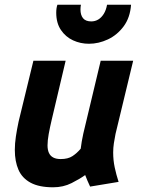

<svg xmlns="http://www.w3.org/2000/svg" viewBox="-20 -784 600 816"><path d="M206 12Q146 12 110 -7.5Q74 -27 58.5 -62.5Q43 -98 43 -147Q43 -174 47.5 -204Q52 -234 59 -267L122 -526H259L200 -276Q192 -242 187 -214.5Q182 -187 182 -166Q182 -147 188 -134Q194 -121 206.5 -114.5Q219 -108 238 -108Q269 -108 288 -120.5Q307 -133 323 -152Q325 -169 327.5 -183Q330 -197 334 -216L408 -526H546L471 -215Q467 -195 464 -175.5Q461 -156 461 -136Q461 -103 467.5 -72.5Q474 -42 484 -11L363 9Q359 1 351.5 -16.5Q344 -34 342 -40Q320 -24 284.5 -6Q249 12 206 12ZM358 -598Q322 -598 290.5 -612.5Q259 -627 239 -656.5Q219 -686 219 -730Q219 -750 224 -764H324Q323 -759 322.5 -754.5Q322 -750 322 -744Q322 -720 333 -706.5Q344 -693 368 -693Q384 -693 397.5 -701Q411 -709 421 -725Q431 -741 435 -764H537Q533 -709 505.5 -672Q478 -635 438.5 -616.5Q399 -598 358 -598Z"/></svg>

Font: Ubuntu Sans Mono
Style: Bold Italic
Weight: 700
Italic angle: -13.5°
Monospace: yes
Designer: Dalton Maag Ltd
Foundry: Dalton Maag Ltd
Version: Version 1.006